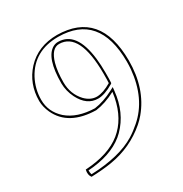

<svg xmlns="http://www.w3.org/2000/svg" viewBox="-148 -724 810 849"><g transform="rotate(-30 257.0 -300.0)"><path d="M71.8 -30.8Q190.9 -37.6 256.8 -90.8Q321.8 -143.6 341.3 -241.7Q344.2 -255.9 345.7 -269.5Q292 -241.2 243.2 -234.9Q104.5 -237.8 59.6 -334.5Q45.4 -365.7 44.9 -396Q44.9 -483.4 101.6 -545.4Q161.1 -609.4 258.8 -609.9Q476.6 -607.4 478 -354Q478 -210.4 399.9 -117.2Q385.3 -100.1 370.1 -86.9Q289.1 -17.1 181.6 0.5Q136.2 7.8 78.1 9.8Q65.9 -5.4 71.8 -30.8ZM351.1 -311Q352.1 -322.8 352.1 -357.9Q351.6 -570.3 247.1 -570.8Q208 -570.8 189.9 -507.3Q179.2 -468.3 179.2 -414.1Q179.2 -354 217.8 -312.5Q244.6 -285.2 276.9 -285.2Q309.6 -286.1 351.1 -311ZM80.6 -21.5Q80.1 -9.3 83.5 0Q229.5 -5.4 312 -56.2Q337.9 -72.3 363.3 -94.7Q453.1 -172.4 466.3 -315.4Q467.8 -335 467.8 -354Q466.8 -599.1 258.8 -600.1Q135.3 -600.1 81.1 -500Q55.2 -450.7 55.2 -396Q55.2 -334.5 103 -291.5Q153.8 -247.6 242.7 -245.1Q289.6 -251.5 340.8 -278.3L357.4 -287.1L355.5 -268.6Q344.7 -163.6 278.8 -97.2Q270.5 -89.4 263.2 -83Q196.3 -28.8 80.6 -21.5ZM360.8 -310.1 360.4 -305.2 356.4 -302.2Q311 -274.9 276.9 -274.9Q219.7 -274.9 187.5 -338.9Q169.4 -375.5 168.9 -414.1Q168.9 -544.9 222.2 -574.7Q234.4 -581.1 247.1 -581.1Q340.3 -581.1 357.9 -431.2Q361.8 -397.5 361.8 -357.9Q361.8 -321.8 360.8 -310.1Z"/></g></svg>

Font: Linux Biolinum Outline O
Style: Bold
Weight: 700
Designer: Philipp H. Poll
Foundry: Philipp H. Poll
Version: Version 0.9.2